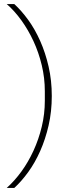

<svg xmlns="http://www.w3.org/2000/svg" viewBox="-20 -780 373 938"><path d="M233 -311Q233 -235 217.5 -167.5Q202 -100 176.5 -42.5Q151 15 118 60.5Q85 106 50 138H13Q51 104 84.5 58Q118 12 143.5 -43.5Q169 -99 184 -161Q199 -223 199 -288V-334Q199 -399 184 -461.5Q169 -524 143.5 -579Q118 -634 84.5 -680.5Q51 -727 13 -760H50Q85 -728 118 -682.5Q151 -637 176.5 -579.5Q202 -522 217.5 -454.5Q233 -387 233 -311Z"/></svg>

Font: IBM Plex Sans ExtLt
Style: Regular
Weight: 200
Designer: Mike Abbink, Paul van der Laan, Pieter van Rosmalen
Foundry: Bold Monday
Version: Version 3.005